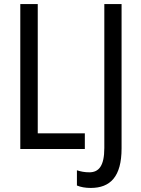

<svg xmlns="http://www.w3.org/2000/svg" viewBox="-20 -734 696 946"><path d="M80 0H398V-77H166V-714H80ZM427 192C523 192 579 137 579 -3V-714H494V-5C494 85 466 115 420 115C397 115 377 111 359 105V180C378 188 401 192 427 192Z"/></svg>

Font: Noto Sans Condensed
Style: Regular
Weight: 400
Width: 3
Designer: Monotype Design Team
Foundry: Monotype Imaging Inc.
Version: Version 2.013